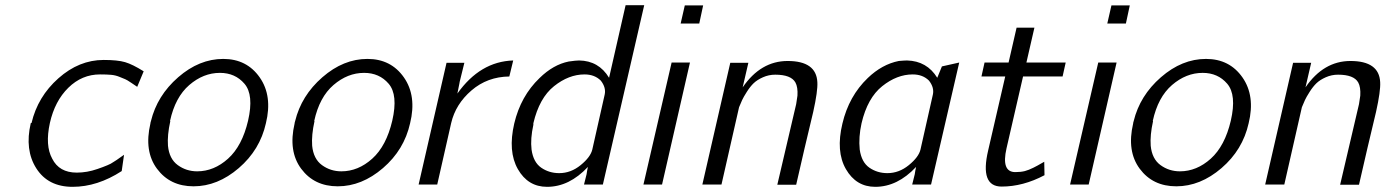

<svg xmlns="http://www.w3.org/2000/svg" viewBox="-20 -714 5361 743"><path d="M99 -237Q100 -238 100 -238H102Q126 -340 206 -411Q286 -482 381 -482Q435 -482 464 -473.5Q493 -465 536 -438L511 -378Q505 -382 488 -393.5Q471 -405 464.5 -407.5Q458 -410 442.5 -416.5Q427 -423 409.5 -424.5Q392 -426 367 -426Q297 -426 244.5 -374.5Q192 -323 173 -238Q154 -151 182 -100Q209 -46 277 -46Q317 -46 357 -60Q369 -64 378 -67.5Q387 -71 395.5 -74.5Q404 -78 408.5 -80.5Q413 -83 420.5 -88Q428 -93 431.5 -95Q435 -97 445 -104.5Q455 -112 460 -115L451 -52Q357 9 261 9Q166 9 120.5 -62.5Q75 -134 99 -237Z M562 -236Q562 -239 564 -245Q588 -344 669.5 -415Q751 -486 844 -486Q935 -486 985 -414.5Q1035 -343 1009 -237Q986 -134 904 -63.5Q822 7 729 7Q638 7 587.5 -61Q537 -129 562 -236ZM638 -246 639 -245Q627 -191 630 -150Q635 -99 668 -75Q701 -51 743 -51Q808 -51 862.5 -100Q917 -149 940 -247Q963 -347 926 -390Q890 -432 831 -432Q767 -432 712.5 -385Q658 -338 638 -246Z M1120 -236Q1120 -239 1122 -245Q1146 -344 1227.5 -415Q1309 -486 1402 -486Q1493 -486 1543 -414.5Q1593 -343 1567 -237Q1544 -134 1462 -63.5Q1380 7 1287 7Q1196 7 1145.5 -61Q1095 -129 1120 -236ZM1196 -246 1197 -245Q1185 -191 1188 -150Q1193 -99 1226 -75Q1259 -51 1301 -51Q1366 -51 1420.5 -100Q1475 -149 1498 -247Q1521 -347 1484 -390Q1448 -432 1389 -432Q1325 -432 1270.5 -385Q1216 -338 1196 -246Z M1600 0 1708 -471H1777L1759 -398Q1759 -397 1757.5 -389.5Q1756 -382 1755 -377L1750 -352Q1838 -476 1966 -480L1951 -418Q1866 -417 1804.5 -364Q1743 -311 1726 -238L1672 0Z M1970 -236Q1995 -342 2068 -412Q2121 -464 2181 -476Q2209 -480 2221 -480Q2297 -479 2337 -413L2401 -694H2473L2313 0H2240L2250 -40Q2250 -41 2252 -53L2255 -68Q2183 9 2097 9Q2023 9 1984 -59.5Q1945 -128 1970 -236ZM2044 -237V-231Q2032 -177 2037 -135Q2044 -86 2074.5 -65Q2105 -44 2144 -44Q2189 -44 2227 -75Q2265 -106 2272 -135L2320 -348Q2326 -375 2305 -402Q2281 -426 2242 -426Q2181 -426 2124 -380.5Q2067 -335 2044 -237Z M2470 0 2579 -472H2650L2542 0ZM2614 -623 2630 -693H2701L2686 -623Z M2698 0 2806 -471H2876L2854 -376Q2924 -478 3028 -478Q3139 -478 3143 -396Q3145 -362 3127 -281Q3093 -140 3061 1H2988L3061 -311Q3065 -336 3066 -344Q3068 -377 3058 -395Q3041 -425 2980 -425Q2955 -425 2932.5 -415Q2910 -405 2896.5 -392Q2883 -379 2870 -358.5Q2857 -338 2852 -327Q2847 -316 2840 -299L2772 0Z M3240 -236Q3265 -342 3338 -412Q3393 -465 3458 -478Q3480 -480 3490 -480Q3567 -478 3607 -413L3625 -457L3692 -472L3583 0H3510L3520 -40Q3520 -41 3522 -53L3525 -68Q3453 9 3367 9Q3293 9 3253.5 -59.5Q3214 -128 3240 -236ZM3314 -237Q3302 -183 3307 -135Q3314 -86 3344.5 -65Q3375 -44 3414 -44Q3459 -44 3497 -75Q3535 -106 3542 -135L3590 -348Q3596 -375 3575 -402Q3551 -426 3512 -426Q3451 -426 3394 -380.5Q3337 -335 3314 -237Z M3778 -418 3790 -472H3883L3914 -607H3983L3952 -472H4104L4092 -418H3939L3875 -140Q3854 -48 3909 -48Q3930 -48 3946 -52Q3961 -56 3979 -65Q3997 -74 4008.5 -81Q4020 -88 4021 -88Q4021 -80 4021.5 -62Q4022 -44 4022 -36Q3939 8 3856 8Q3771 8 3804 -132L3870 -418Z M4121 0 4230 -472H4301L4193 0ZM4265 -623 4281 -693H4352L4337 -623Z M4365 -236Q4365 -239 4367 -245Q4391 -344 4472.5 -415Q4554 -486 4647 -486Q4738 -486 4788 -414.5Q4838 -343 4812 -237Q4789 -134 4707 -63.5Q4625 7 4532 7Q4441 7 4390.5 -61Q4340 -129 4365 -236ZM4441 -246 4442 -245Q4430 -191 4433 -150Q4438 -99 4471 -75Q4504 -51 4546 -51Q4611 -51 4665.5 -100Q4720 -149 4743 -247Q4766 -347 4729 -390Q4693 -432 4634 -432Q4570 -432 4515.5 -385Q4461 -338 4441 -246Z M4876 0 4984 -471H5054L5032 -376Q5102 -478 5206 -478Q5317 -478 5321 -396Q5323 -362 5305 -281Q5271 -140 5239 1H5166L5239 -311Q5243 -336 5244 -344Q5246 -377 5236 -395Q5219 -425 5158 -425Q5133 -425 5110.5 -415Q5088 -405 5074.5 -392Q5061 -379 5048 -358.5Q5035 -338 5030 -327Q5025 -316 5018 -299L4950 0Z"/></svg>

Font: Coval
Style: ExtraLight Italic
Weight: 200
Foundry: Context Ltd
Version: Version 001.000